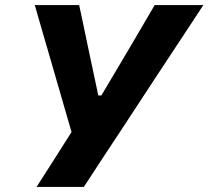

<svg xmlns="http://www.w3.org/2000/svg" viewBox="-20 -733 818 753"><path d="M123.5 0Q156 -51 190 -104Q223.5 -157 260.5 -215L173.5 -516Q159 -565.5 146 -610.2Q133 -655 116.5 -713H290.5Q301 -662.5 309 -626Q316.5 -589.5 323.5 -556.5Q330.5 -523.5 339 -483.5L365.5 -358.5H377.5L450.5 -481.5Q474.5 -522 494.5 -556Q514 -589.5 536 -626.5Q557.5 -663.5 586.5 -713H777.5Q734.5 -647.5 689 -578.5Q643 -509 604.5 -450.5L457 -225.5Q422.5 -173.5 383.2 -113.8Q344 -54 309 0Z"/></svg>

Font: Heraclito
Style: Bold Italic
Weight: 700
Italic angle: -12°
Designer: Kostas Bartsokas (font) & Cristiano Sobral (main changes)
Foundry: Kostas Bartsokas (font) & Cristiano Sobral (main changes)
Version: Version 1.00;July 8, 2020;FontCreator 13.0.0.2655 64-bit